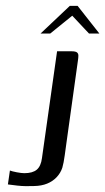

<svg xmlns="http://www.w3.org/2000/svg" viewBox="-20 -636 361 659"><path d="M208.6 -149.5Q205.8 -129.8 202.2 -103.1Q198.6 -76.5 193.9 -60.3Q187.8 -41.9 174.3 -27.7Q160.8 -13.5 141.8 -5.8Q122.7 2 97.9 2.5Q83.2 3 68.6 2.9Q54.1 2.7 39.2 1Q24.3 -0.8 7.1 -3L14 -50.7Q21 -47.9 37.5 -44.7Q54 -41.6 63.5 -41.6Q91.9 -41.6 106.2 -53.6Q120.5 -65.6 124 -93.2L175.9 -460H225.3Q239.1 -460 244.1 -456.2Q249 -452.4 249 -445.1Q249 -437.9 247.3 -427.2ZM119.3 -521 219.6 -615.8H246.4L321 -521H285.4L228 -582.1L152.5 -521Z"/></svg>

Font: Genos Thin
Style: Italic
Weight: 100
Italic angle: -8°
Designer: Robert E. Leuschke
Foundry: Robert E. Leuschke
Version: Version 1.010